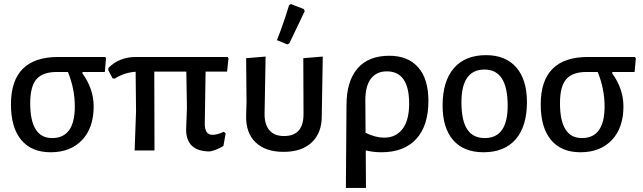

<svg xmlns="http://www.w3.org/2000/svg" viewBox="-20 -742 3173 947"><path d="M230 9Q135 9 84.5 -52Q34 -113 34 -227Q34 -461 267 -461H499L503 -454L497 -387H388L386 -381Q442 -304 442 -217Q442 -112 385 -51.5Q328 9 230 9ZM237 -61Q349 -61 349 -217Q349 -304 315 -387H260Q191 -387 160 -351.5Q129 -316 129 -233Q129 -61 237 -61Z M644 0 651 -193 649 -388Q595 -385 545 -354L535 -356L514 -396L515 -407Q568 -461 651 -461H1103L1107 -454L1100 -389H994L990 -131Q990 -77 1028 -77Q1052 -77 1084 -92L1093 -84L1082 -22Q1049 -2 1016 5Q898 5 898 -103L902 -211L899 -389H741L742 0Z M1406 -717 1415 -722 1479 -697 1483 -687Q1453 -625 1407 -528L1397 -523L1346 -544Q1378 -625 1406 -717ZM1194 -171 1196 -239 1194 -455 1290 -463 1285 -183Q1284 -129 1308.5 -100Q1333 -71 1381 -71Q1479 -71 1477 -183L1476 -455L1572 -463L1567 -171Q1568 -88 1518.5 -40.5Q1469 7 1379 7Q1289 7 1240.5 -40Q1192 -87 1194 -171Z M1686 185 1689 -222Q1689 -341 1743 -404Q1797 -467 1900 -467Q1992 -467 2042.5 -410Q2093 -353 2093 -244Q2093 -122 2033 -56.5Q1973 9 1861 9Q1822 9 1784 0L1785 185ZM1782 -248 1783 -87Q1832 -63 1875 -63Q1932 -63 1965 -105.5Q1998 -148 1998 -231Q1998 -390 1888 -390Q1837 -390 1809.5 -354Q1782 -318 1782 -248Z M2377 -470Q2474 -470 2526.5 -409.5Q2579 -349 2579 -238Q2579 -119 2523.5 -55Q2468 9 2365 9Q2267 9 2215 -51Q2163 -111 2163 -222Q2163 -341 2218.5 -405.5Q2274 -470 2377 -470ZM2256 -238Q2256 -147 2284.5 -104Q2313 -61 2371 -61Q2484 -61 2484 -221Q2484 -399 2370 -399Q2256 -399 2256 -238Z M2843 9Q2748 9 2697.5 -52Q2647 -113 2647 -227Q2647 -461 2880 -461H3112L3116 -454L3110 -387H3001L2999 -381Q3055 -304 3055 -217Q3055 -112 2998 -51.5Q2941 9 2843 9ZM2850 -61Q2962 -61 2962 -217Q2962 -304 2928 -387H2873Q2804 -387 2773 -351.5Q2742 -316 2742 -233Q2742 -61 2850 -61Z"/></svg>

Font: Alegreya Sans Medium
Style: Regular
Weight: 500
Designer: Juan Pablo del Peral
Foundry: Huerta Tipografica
Version: Version 2.007